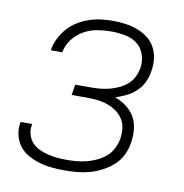

<svg xmlns="http://www.w3.org/2000/svg" viewBox="-66 -591 632 661"><g transform="rotate(10 250.0 -260.0)"><path d="M202 8Q180 8 158 6Q136 4 115 -2Q94 -8 75.5 -18Q57 -28 44 -44Q31 -60 25.5 -81Q20 -102 23 -124Q24 -126 24 -127Q24 -128 24 -130H64Q64 -129 64 -128Q64 -127 64 -126Q61 -109 65.5 -93Q70 -77 80.5 -65.5Q91 -54 105.5 -47Q120 -40 136 -36Q152 -32 168.5 -30.5Q185 -29 202 -29Q219 -29 237 -30.5Q255 -32 272.5 -36.5Q290 -41 307 -49Q324 -57 338 -69Q352 -81 360.5 -98Q369 -115 372 -132Q375 -151 373 -169Q371 -187 361.5 -201.5Q352 -216 338 -226Q324 -236 307 -242Q290 -248 272 -250Q254 -252 235 -252H181L187 -289H242Q258 -289 274 -290.5Q290 -292 306 -296Q322 -300 338 -307.5Q354 -315 367 -326Q380 -337 387.5 -352.5Q395 -368 398 -384Q402 -409 394 -432Q386 -455 368 -468.5Q350 -482 326 -486.5Q302 -491 277 -491Q253 -491 229 -487Q205 -483 182.5 -470.5Q160 -458 144 -437Q128 -416 124 -392Q124 -392 124 -391.5Q124 -391 124 -391H84Q84 -392 84 -392Q84 -392 84 -393Q87 -413 97 -433Q107 -453 121.5 -469.5Q136 -486 155 -497.5Q174 -509 194.5 -516Q215 -523 236 -525.5Q257 -528 277 -528Q300 -528 321.5 -525Q343 -522 363 -514.5Q383 -507 399.5 -494.5Q416 -482 426 -463.5Q436 -445 438.5 -423.5Q441 -402 437 -380Q434 -360 425.5 -341.5Q417 -323 401.5 -308.5Q386 -294 367.5 -285Q349 -276 330 -270Q352 -262 370 -248.5Q388 -235 399 -216Q410 -197 412.5 -173.5Q415 -150 411 -126Q408 -104 398 -83Q388 -62 370.5 -46Q353 -30 332 -19Q311 -8 289.5 -2Q268 4 246 6Q224 8 202 8Z"/></g></svg>

Font: Iosevka SS04 Extralight
Style: Italic
Weight: 200
Italic angle: -9°
Monospace: yes
Designer: Belleve Invis
Foundry: Belleve Invis
Version: Version 19.0.0; ttfautohint (v1.8.4)